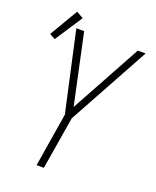

<svg xmlns="http://www.w3.org/2000/svg" viewBox="-150 -905 806 992"><g transform="rotate(20 253.0 -408.5)"><path d="M174 0 222 -295 125 -735H168L251 -348L463 -735H506L262 -290L214 0ZM39 -644 8 -661 100 -817 138 -795Z"/></g></svg>

Font: Iosevka SS04 Extralight
Style: Italic
Weight: 200
Italic angle: -9°
Monospace: yes
Designer: Belleve Invis
Foundry: Belleve Invis
Version: Version 19.0.0; ttfautohint (v1.8.4)